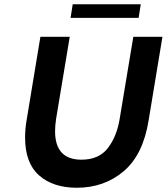

<svg xmlns="http://www.w3.org/2000/svg" viewBox="-20 -873 784 903"><path d="M98 -226Q98 -266 105 -307L170 -700H308L244 -315Q239 -283 239 -256Q239 -122 363 -122Q446 -122 488 -177.5Q530 -233 543 -315L607 -700H744L679 -307Q653 -145 561.5 -67.5Q470 10 341 10Q230 10 164 -48Q98 -106 98 -226ZM322 -853H642L632 -789H312Z"/></svg>

Font: Be Vietnam
Style: Bold Italic
Weight: 700
Italic angle: -9.66701°
Designer: Gabriel Lam
Foundry: TypeRant
Version: Version 3.000